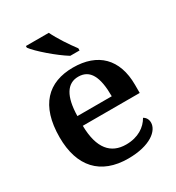

<svg xmlns="http://www.w3.org/2000/svg" viewBox="-184 -879 920 1002"><g transform="rotate(-30 275.5 -378.0)"><path d="M300 -606H356V-619C327 -657 284 -721 263 -766H125V-756C150 -721 241 -642 300 -606ZM295 10C428 10 491 -45 491 -94C491 -113 482 -128 467 -136C443 -93 395 -59 322 -59C231 -59 176 -119 174 -257H517V-306C517 -462 430 -546 281 -546C131 -546 39 -457 39 -265C39 -89 129 10 295 10ZM382 -315H175C177 -433 214 -491 281 -491C352 -491 382 -432 382 -315Z"/></g></svg>

Font: Noto Serif SemiBold
Style: Regular
Weight: 600
Designer: Monotype Design Team
Foundry: Monotype Imaging Inc.
Version: Version 2.013